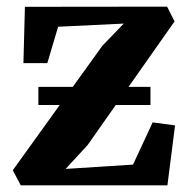

<svg xmlns="http://www.w3.org/2000/svg" viewBox="-20 -558 568 578"><path d="M352.5 -487 155 -477.5 122.5 -368H50.5L55 -537.5L483 -538L505.5 -493.5L243.5 -121L177.5 -49.5L380.5 -62.5L439.5 -189.5L507 -180.5L484 0H42.5L18.5 -45.5L288 -420ZM95.5 -296.5H433V-242H95.5Z"/></svg>

Font: Merriweather 60pt
Style: Bold
Weight: 700
Version: Version 2.100